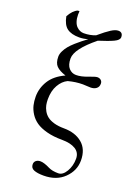

<svg xmlns="http://www.w3.org/2000/svg" viewBox="-171 -768 764 1065"><g transform="rotate(20 211.0 -235.5)"><path d="M204.6 -568.4Q178.2 -560.5 152.8 -560.5Q106.9 -560.5 81.3 -579.3Q55.7 -598.1 46.4 -646.5Q68.4 -686.5 95.7 -697.8H105.5Q104.5 -688.5 104.5 -677.7Q104.5 -654.8 110.4 -637.2Q116.2 -619.6 126 -609.9Q135.7 -600.1 146.5 -595.5Q157.2 -590.8 168.5 -590.8Q205.6 -590.8 237.8 -603.5Q279.8 -639.2 304.2 -654.5Q328.6 -669.9 345.7 -669.9Q372.6 -669.9 372.6 -641.1Q372.6 -624 343.5 -610.4Q314.5 -596.7 256.8 -578.6Q148.4 -490.7 148.4 -434.6Q148.4 -396 165.8 -377.2Q183.1 -358.4 208 -358.4Q237.8 -358.4 275.4 -373Q313 -387.7 324.7 -387.7Q337.9 -387.7 346.2 -380.1Q354.5 -372.6 354.5 -359.9Q354.5 -340.8 341.1 -330.8Q327.6 -320.8 307.6 -320.8Q300.3 -320.8 284.7 -321.8Q269 -322.8 262.2 -322.8Q220.2 -322.8 176.3 -311Q146.5 -296.9 127 -262.7Q107.4 -228.5 107.4 -179.2Q107.4 -160.6 110.6 -144.8Q113.8 -128.9 123 -112.3Q132.3 -95.7 147.2 -84Q162.1 -72.3 187.5 -64.9Q212.9 -57.6 246.1 -57.6Q313.5 -57.6 355 -22.9Q396.5 11.7 396.5 78.1Q396.5 138.2 350.8 182.9Q305.2 227.5 229.5 227.5Q192.9 227.5 172.4 219.2Q151.9 210.9 151.9 188.5Q151.9 174.8 161.9 166.7Q171.9 158.7 187.5 158.7Q208.5 158.7 243.7 176.3Q266.1 187.5 301.8 187.5Q328.1 187.5 347.9 154.1Q367.7 120.6 367.7 78.1Q367.7 42 338.4 23.9Q309.1 5.9 258.3 5.9Q207 5.9 167.7 -4.6Q128.4 -15.1 104.5 -31.7Q80.6 -48.3 65.4 -72Q50.3 -95.7 44.7 -119.4Q39.1 -143.1 39.1 -169.9Q39.1 -219.7 66.4 -263.9Q93.8 -308.1 154.3 -335.9Q116.2 -348.1 98.6 -366Q81.1 -383.8 81.1 -420.9Q81.1 -436.5 89.8 -454.3Q98.6 -472.2 110.4 -486.3Q122.1 -500.5 141.1 -517.6Q160.2 -534.7 172.9 -544.4Q185.5 -554.2 204.6 -568.4Z"/></g></svg>

Font: Libertinage
Style: l
Weight: 400
Designer: OSP
Foundry: OSP
Version: Version 1.0; 2008; OFL relea